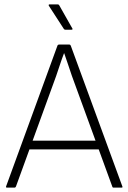

<svg xmlns="http://www.w3.org/2000/svg" viewBox="-20 -859 588 879"><path d="M12 0Q6 0 8 -6L243 -650Q245 -655 251 -655H297Q302 -655 304 -650L540 -6Q543 0 536 0H500Q495 0 494 -5L309 -512Q300 -538 291.5 -564Q283 -590 274 -615H273Q263 -589 254.5 -563Q246 -537 237 -511L53 -5Q51 0 46 0ZM105 -175 117 -215H428L440 -175ZM279 -723Q274 -723 272 -727L204 -832Q202 -835 203 -837Q204 -839 207 -839H244Q249 -839 251 -835L311 -729Q313 -727 312 -725Q311 -723 308 -723Z"/></svg>

Font: Sofia Sans ExtraLight
Style: Regular
Weight: 250
Version: Version 4.100-B